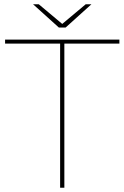

<svg xmlns="http://www.w3.org/2000/svg" viewBox="-20 -887 588 907"><path d="M284 -681H544V-700H4V-681H264V0H284ZM412 -867H385L274 -774L163 -867H136L258 -757H290Z"/></svg>

Font: Montserrat-Alt1 Thin
Style: Regular
Weight: 100
Designer: Differentunic
Foundry: Differentunic
Version: Version 7.222